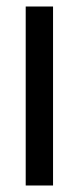

<svg xmlns="http://www.w3.org/2000/svg" viewBox="-20 -570 242 590"><path d="M59 0V-550H143V0Z"/></svg>

Font: Frank Ruhl Libre
Style: Bold
Weight: 700
Designer: Yanek Iontef
Foundry: Fontef
Version: Version 6.004